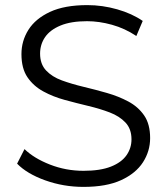

<svg xmlns="http://www.w3.org/2000/svg" viewBox="-20 -726 655 752"><path d="M307 6Q229 6 157.5 -19.5Q86 -45 47 -85L76 -142Q113 -106 175.5 -81.5Q238 -57 307 -57Q373 -57 414.5 -73.5Q456 -90 475.5 -118Q495 -146 495 -180Q495 -221 471.5 -246Q448 -271 410 -285.5Q372 -300 326 -311Q280 -322 234 -334.5Q188 -347 149.5 -368Q111 -389 87.5 -423.5Q64 -458 64 -514Q64 -566 91.5 -609.5Q119 -653 176 -679.5Q233 -706 322 -706Q381 -706 439 -689.5Q497 -673 539 -644L514 -585Q469 -615 418.5 -629Q368 -643 321 -643Q258 -643 217 -626Q176 -609 156.5 -580.5Q137 -552 137 -516Q137 -475 160.5 -450Q184 -425 222.5 -411Q261 -397 307 -386Q353 -375 398.5 -362Q444 -349 482.5 -328.5Q521 -308 544.5 -274Q568 -240 568 -185Q568 -134 540 -90.5Q512 -47 454.5 -20.5Q397 6 307 6Z"/></svg>

Font: Modern
Style: Small
Weight: 400
Designer: Julieta Ulanovsky
Foundry: Julieta Ulanovsky
Version: Version 8.000